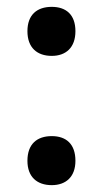

<svg xmlns="http://www.w3.org/2000/svg" viewBox="-20 -529 300 560"><path d="M60 -438C60 -390 88 -366 131 -366C172 -366 200 -390 200 -438C200 -487 172 -509 131 -509C88 -509 60 -486 60 -438ZM60 -60C60 -13 88 11 131 11C172 11 200 -13 200 -60C200 -109 173 -132 131 -132C88 -132 60 -109 60 -60Z"/></svg>

Font: Noto Sans Armenian SemiCondensed SemiBold
Style: Regular
Weight: 600
Width: 4
Designer: Monotype Design Team
Foundry: Monotype Imaging Inc.
Version: Version 2.008